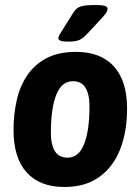

<svg xmlns="http://www.w3.org/2000/svg" viewBox="-20 -738 560 766"><path d="M237 8Q139 8 86.5 -50Q34 -108 34 -219Q34 -281 46.5 -337Q59 -393 88 -436.5Q117 -480 165 -505.5Q213 -531 283 -531Q382 -531 434.5 -473Q487 -415 487 -305Q487 -212 459 -141.5Q431 -71 375.5 -31.5Q320 8 237 8ZM250 -109Q294 -109 315.5 -163Q337 -217 337 -314Q337 -362 321 -388Q305 -414 271 -414Q226 -414 204.5 -360Q183 -306 183 -209Q183 -161 199 -135Q215 -109 250 -109ZM253 -572Q230 -572 221.5 -575.5Q213 -579 213 -585Q213 -591 216.5 -597.5Q220 -604 227 -615L271 -685Q278 -697 286.5 -704Q295 -711 311.5 -714.5Q328 -718 359 -718Q387 -718 398 -714.5Q409 -711 409 -703Q409 -694 401 -683.5Q393 -673 381 -660L327 -602Q311 -585 296.5 -578.5Q282 -572 253 -572Z"/></svg>

Font: Asap Semi Condensed Semi Condensed Regular
Style: Bold Italic
Weight: 700
Width: 4
Italic angle: -6°
Designer: Pablo Cosgaya
Foundry: Omnibus-Type
Version: Version 3.001; ttfautohint (v1.8.4.7-5d5b)